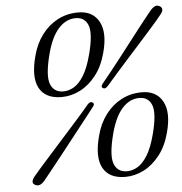

<svg xmlns="http://www.w3.org/2000/svg" viewBox="-52 -762 784 826"><g transform="rotate(-5 340.0 -349.0)"><path d="M315.5 -712Q378.5 -712 405 -663.5Q431.5 -615 408 -529Q393 -472.5 362.8 -433.8Q332.5 -395 293.8 -375.2Q255 -355.5 214 -355.5Q143.5 -355.5 117.5 -404Q91.5 -452.5 117 -544.5Q130 -594 158.5 -632Q187 -670 227 -691Q267 -712 315.5 -712ZM347 -528.5Q370 -616.5 356 -652.5Q342 -688.5 302.5 -688.5Q261 -688.5 228.8 -653Q196.5 -617.5 177.5 -545Q153.5 -453 167.8 -416Q182 -379 223.5 -379Q246 -379 268.8 -392.2Q291.5 -405.5 311.8 -438.2Q332 -471 347 -528.5ZM416 -386.5Q408.5 -378.5 403.5 -377Q398.5 -375.5 393.5 -378.5Q389 -381 388.8 -385.8Q388.5 -390.5 395 -398.5Q413 -420 435.2 -448.2Q457.5 -476.5 481.5 -507.2Q505.5 -538 528.5 -568Q551.5 -598 571.8 -624Q592 -650 607 -668.5Q622 -687 628.5 -695Q640 -707.5 649 -710.5Q658 -713.5 668.5 -707.5Q677.5 -702 677.5 -693Q677.5 -684 667.5 -672Q662 -664.5 646.5 -646.5Q631 -628.5 608.8 -603.5Q586.5 -578.5 560.8 -549.8Q535 -521 508.5 -491.5Q482 -462 458.2 -435Q434.5 -408 416 -386.5ZM321 -313Q328 -320.5 333.2 -322.2Q338.5 -324 343.5 -321Q348.5 -318 348.8 -313.2Q349 -308.5 342.5 -300.5Q326 -279 304.2 -251.5Q282.5 -224 258.8 -193.8Q235 -163.5 211.2 -133.2Q187.5 -103 166.5 -76.8Q145.5 -50.5 130 -31Q114.5 -11.5 107 -2.5Q96 10 85.5 13Q75 16 65.5 10Q56 5 57 -4.5Q58 -14 68 -26Q75 -35 91.5 -53.5Q108 -72 130.5 -97.5Q153 -123 179 -151.8Q205 -180.5 231 -209.8Q257 -239 280.5 -265.5Q304 -292 321 -313ZM558.5 -346Q621.5 -346 648 -297.5Q674.5 -249 651 -163Q636 -106.5 605.8 -67.8Q575.5 -29 536.8 -9.2Q498 10.5 457 10.5Q386.5 10.5 360.5 -38Q334.5 -86.5 360 -178.5Q373 -228 401.5 -266Q430 -304 470 -325Q510 -346 558.5 -346ZM590 -162.5Q613 -250.5 599 -286.5Q585 -322.5 545.5 -322.5Q504 -322.5 471.8 -287Q439.5 -251.5 420.5 -179Q396.5 -87 410.8 -50Q425 -13 466.5 -13Q489 -13 511.8 -26.2Q534.5 -39.5 554.8 -72.2Q575 -105 590 -162.5Z"/></g></svg>

Font: Fraunces Light
Style: Italic
Weight: 300
Italic angle: -16°
Version: Version 1.000;[b76b70a41]